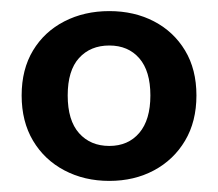

<svg xmlns="http://www.w3.org/2000/svg" viewBox="-20 -735 393 346"><path d="M177 -409Q132 -409 96 -428Q60 -447 39.5 -481.5Q19 -516 19 -563Q19 -610 39.5 -644Q60 -678 96 -696.5Q132 -715 177 -715Q222 -715 257.5 -696.5Q293 -678 313.5 -644Q334 -610 334 -563Q334 -516 313.5 -481.5Q293 -447 257.5 -428Q222 -409 177 -409ZM177 -472Q211 -472 231 -495.5Q251 -519 251 -563Q251 -607 231 -630Q211 -653 177 -653Q143 -653 122.5 -630.5Q102 -608 102 -563Q102 -518 122.5 -495Q143 -472 177 -472Z"/></svg>

Font: NunitoSans3
Style: Bold
Weight: 700
Designer: Vernon Adams
Foundry: Vernon Adams
Version: Version 3.101;gftools[0.9.27]